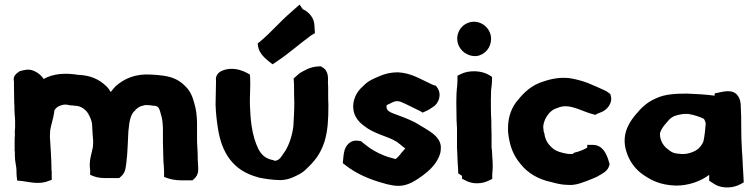

<svg xmlns="http://www.w3.org/2000/svg" viewBox="-20 -811 3302 839"><path d="M41 -437C41 -416 42 -394 42 -372C42 -365 42 -359 43 -349V-333L44 -314C45 -302 46 -291 46 -280V-253C45 -244 44 -232 45 -218C44 -212 44 -203 44 -199V-151L45 -149V-130C45 -104 52 -84 52 -68C52 -59 52 -50 53 -40L55 -22L76 -20C103 -17 151 -3 191 -20L206 -25V-63L205 -65V-71C205 -121 200 -169 198 -215C198 -219 199 -226 199 -234V-240C203 -266 213 -292 217 -322V-325C217 -329 222 -336 228 -341C232 -345 248 -354 266 -354C274 -354 281 -351 295 -350H301L304 -349H307C333 -349 355 -332 365 -315C373 -301 379 -288 382 -272L383 -257C384 -238 385 -216 387 -196V-183C387 -180 386 -177 386 -169C382 -143 367 -109 374 -68V-47L389 -41C405 -35 421 -33 438 -33H501L509 -40C531 -59 529 -84 532 -99C538 -143 538 -193 541 -237C545 -285 552 -314 571 -329L572 -330V-331C582 -341 592 -347 607 -350H610L612 -352H616C628 -352 640 -351 650 -349H652C674 -348 676 -339 686 -301C690 -286 692 -264 692 -242V-188C692 -161 694 -136 694 -111V-109C695 -92 697 -77 697 -62V-38L713 -32C729 -27 748 -23 771 -23H821L829 -30C838 -38 846 -51 846 -68V-76C846 -88 845 -100 844 -112V-125C844 -152 841 -177 841 -201V-278C840 -308 837 -334 829 -360C822 -386 813 -412 790 -434C766 -459 737 -474 696 -480C678 -483 659 -484 642 -485C571 -490 523 -467 486 -435C478 -427 471 -418 464 -409C460 -415 455 -424 446 -433C412 -466 374 -482 321 -484C267 -493 213 -490 171 -466C160 -481 149 -492 129 -501C104 -512 83 -504 71 -501H68C52 -490 35 -480 41 -454Z M922 -354C923 -319 927 -284 932 -252C948 -146 996 -65 1109 -36L1110 -35H1111C1136 -30 1173 -24 1206 -24H1208C1225 -25 1241 -28 1257 -35C1280 -45 1301 -54 1321 -75C1356 -108 1380 -138 1398 -192C1413 -243 1415 -289 1415 -352V-353C1414 -370 1414 -385 1414 -396V-425C1414 -432 1414 -438 1413 -449C1413 -463 1419 -502 1387 -518L1382 -521H1375C1333 -520 1308 -501 1289 -491L1263 -468L1264 -456C1265 -448 1265 -436 1265 -425C1265 -409 1265 -389 1266 -364C1266 -323 1264 -296 1262 -260C1257 -216 1242 -177 1228 -154C1219 -141 1206 -120 1201 -117H1200V-116C1197 -113 1188 -109 1182 -108C1182 -108 1180 -108 1179 -109L1175 -111C1142 -117 1124 -132 1109 -160C1096 -187 1085 -221 1079 -264C1075 -293 1073 -323 1072 -354C1071 -383 1075 -439 1073 -472L1072 -485L1060 -492C1041 -502 1015 -512 983 -510C973 -509 917 -503 924 -457C924 -426 922 -386 922 -354ZM1106 -621 1108 -607C1113 -576 1143 -552 1157 -541L1171 -530L1186 -540C1241 -576 1287 -618 1339 -656L1356 -666L1354 -700C1353 -731 1332 -758 1303 -771L1289 -791L1252 -758C1203 -716 1162 -667 1117 -630Z M1478 -98 1487 -91C1536 -52 1596 -26 1661 -9H1662L1663 -8C1681 -4 1708 4 1737 0C1767 -4 1794 -21 1810 -32C1837 -50 1867 -74 1886 -103C1895 -119 1904 -133 1906 -155V-158C1911 -201 1875 -227 1847 -244C1829 -256 1809 -266 1794 -276L1793 -277H1792C1776 -285 1762 -291 1747 -297C1698 -317 1669 -320 1669 -344V-347C1668 -351 1669 -352 1690 -361L1691 -362C1698 -365 1705 -369 1715 -369C1728 -369 1736 -364 1754 -356C1773 -346 1794 -337 1817 -325L1827 -319L1838 -324C1853 -330 1861 -336 1871 -343C1898 -358 1912 -400 1890 -429L1885 -436C1869 -440 1867 -443 1845 -453C1810 -469 1774 -492 1719 -495H1717C1687 -495 1661 -488 1640 -479C1615 -468 1589 -459 1566 -434C1535 -408 1520 -369 1524 -335C1527 -303 1547 -278 1571 -261C1611 -228 1672 -215 1704 -197V-196H1705C1719 -190 1737 -172 1751 -162C1750 -160 1746 -157 1744 -155L1743 -153C1733 -143 1729 -135 1719 -125C1714 -121 1710 -117 1709 -116C1699 -118 1684 -123 1670 -127C1648 -135 1623 -146 1596 -164C1581 -176 1568 -184 1558 -194L1551 -195C1509 -204 1490 -172 1485 -152C1481 -136 1480 -120 1479 -109Z M1974 -365C1974 -346 1975 -311 1975 -293C1975 -286 1975 -281 1976 -271C1976 -267 1976 -261 1977 -252V-173C1977 -165 1977 -159 1978 -148C1978 -133 1980 -109 1980 -98V-96C1981 -87 1982 -74 1982 -65V-54L1998 -43C1998 -43 1999 -42 1999 -41V-30L2011 -24C2026 -15 2045 -10 2064 -10C2085 -10 2103 -15 2118 -23L2131 -29V-50C2131 -58 2133 -66 2133 -79V-93C2133 -105 2132 -116 2131 -127L2130 -150V-151C2129 -159 2128 -165 2128 -170V-221C2128 -235 2127 -252 2127 -264V-286C2125 -309 2125 -347 2125 -374C2125 -387 2126 -402 2126 -417C2127 -427 2130 -445 2130 -461V-475L2119 -482C2087 -503 2030 -506 1993 -487L1979 -480V-456C1979 -453 1978 -449 1978 -438C1975 -415 1974 -390 1974 -365ZM1978 -642C1978 -601 2012 -568 2052 -566H2062C2100 -571 2126 -604 2126 -641C2126 -682 2092 -716 2051 -716C2011 -716 1978 -683 1978 -642Z M2200 -235C2206 -177 2221 -134 2255 -94C2285 -56 2331 -27 2391 -15C2412 -9 2436 -3 2465 -3H2481C2505 -5 2524 -13 2541 -19C2561 -27 2578 -33 2595 -42L2596 -43C2616 -55 2637 -63 2644 -93C2638 -114 2624 -178 2571 -178H2546V-166C2533 -158 2513 -149 2490 -144C2487 -142 2484 -140 2482 -138H2474C2471 -138 2466 -138 2459 -139C2434 -143 2412 -150 2400 -159C2377 -177 2363 -197 2359 -226V-228L2356 -235C2356 -241 2354 -250 2354 -252V-260C2357 -290 2377 -318 2394 -329C2398 -333 2413 -339 2426 -343C2474 -358 2525 -323 2571 -312L2581 -309L2590 -314C2596 -317 2599 -317 2605 -320C2634 -330 2658 -362 2649 -392L2647 -400C2637 -407 2633 -412 2616 -419C2600 -426 2579 -436 2552 -447C2532 -455 2508 -462 2483 -467C2440 -476 2394 -469 2352 -454C2303 -439 2270 -407 2244 -375C2218 -346 2200 -303 2200 -254Z M2720 -140C2732 -107 2751 -79 2779 -56C2820 -25 2863 -2 2934 0C2992 0 3043 -20 3079 -47V-21L3106 -4C3140 15 3188 10 3217 -7L3230 -14L3228 -52C3227 -63 3227 -73 3226 -85L3225 -107C3225 -120 3223 -137 3222 -155C3220 -196 3219 -213 3219 -254C3219 -289 3219 -313 3217 -346C3217 -360 3215 -379 3203 -394C3181 -424 3136 -409 3123 -407L3103 -403V-393C3066 -398 3015 -401 2982 -402C2934 -402 2885 -400 2846 -381C2807 -364 2783 -341 2755 -307C2718 -262 2695 -209 2720 -140ZM2864 -224V-229C2867 -239 2873 -252 2885 -266C2913 -300 2919 -306 2967 -313H2991L2992 -312H2993C3009 -310 3043 -299 3055 -292C3057 -290 3060 -287 3064 -272C3062 -247 3059 -216 3054 -194C3052 -185 3039 -167 3032 -162C3020 -150 2990 -138 2966 -138H2959C2923 -140 2916 -144 2892 -164C2877 -177 2864 -199 2864 -224Z"/></svg>

Font: Hussar Pisanka
Style: Blk
Weight: 700
Designer: Robert Jablonski
Foundry: Cannot Into Space Fonts
Version: Version 1.070